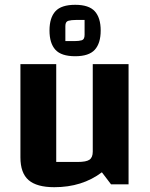

<svg xmlns="http://www.w3.org/2000/svg" viewBox="-20 -767 625 799"><path d="M515 -500V0H442L404 -50Q363 -19 313.5 -3.5Q264 12 206 12Q133 12 99 -17.5Q65 -47 65 -112V-500H214V-93H303Q339 -93 352.5 -102.5Q366 -112 366 -136V-500ZM293 -533Q235 -533 210.5 -560Q186 -587 186 -640Q186 -693 210.5 -720Q235 -747 293 -747Q350 -747 374.5 -720Q399 -693 399 -640Q399 -587 374.5 -560Q350 -533 293 -533ZM252 -596H290Q309 -596 320.5 -599.5Q332 -603 332 -622V-684H297Q277 -684 264.5 -680.5Q252 -677 252 -659Z"/></svg>

Font: Changa SemiBold
Style: Regular
Weight: 600
Designer: Eduardo Rodriguez Tunni
Foundry: Eduardo Rodriguez Tunni
Version: Version 3.002; ttfautohint (v1.8.2)